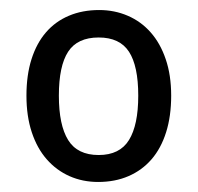

<svg xmlns="http://www.w3.org/2000/svg" viewBox="-20 -742 390 379"><path d="M317.9 -553.2Q317.9 -512.7 307.9 -481Q297.9 -449.2 279.1 -427.5Q260.3 -405.8 233.6 -394.3Q207 -382.8 173.8 -382.8Q143.1 -382.8 117.2 -394.3Q91.3 -405.8 72.3 -427.5Q53.2 -449.2 42.7 -481Q32.2 -512.7 32.2 -553.2Q32.2 -593.8 42.2 -625.2Q52.2 -656.7 70.8 -678.2Q89.4 -699.7 116 -710.9Q142.6 -722.2 175.8 -722.2Q206.1 -722.2 232.2 -710.9Q258.3 -699.7 277.3 -678.2Q296.4 -656.7 307.1 -625.2Q317.9 -593.8 317.9 -553.2ZM96.2 -553.2Q96.2 -495.1 114.5 -465.6Q132.8 -436 174.8 -436Q216.3 -436 234.6 -465.6Q252.9 -495.1 252.9 -553.2Q252.9 -611.8 234.6 -639.9Q216.3 -668 174.8 -668Q132.8 -668 114.5 -639.9Q96.2 -611.8 96.2 -553.2Z"/></svg>

Font: WenQuanYi Micro Hei
Style: Regular
Weight: 400
Foundry: Ascender Corporation
Version: Version 0.2.0-beta